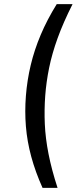

<svg xmlns="http://www.w3.org/2000/svg" viewBox="-20 -732 373 934"><path d="M187 182Q152 104 132 30Q112 -44 106 -117Q100 -190 106 -266Q112 -342 129.5 -415.5Q147 -489 178 -562.5Q209 -636 256 -712H333Q288 -623 260.5 -547Q233 -471 219 -402Q205 -333 200 -266Q195 -198 198 -129Q201 -60 216 16.5Q231 93 260 182Z"/></svg>

Font: Muli Medium
Style: Italic
Weight: 500
Italic angle: -4.541°
Designer: Vernon Adams
Foundry: Vernon Adams
Version: Version 2.100; ttfautohint (v1.8.1.43-b0c9)